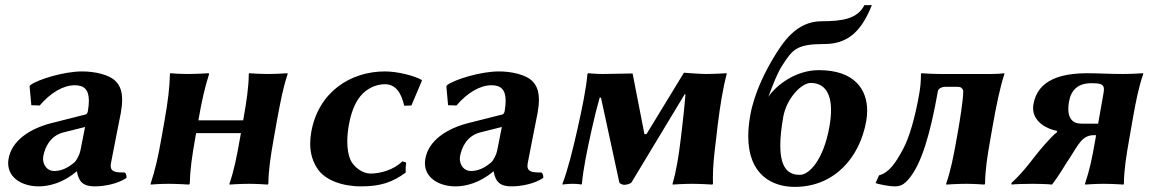

<svg xmlns="http://www.w3.org/2000/svg" viewBox="-20 -718 4524 750"><path d="M312.3 -222 293.9 -129C291.6 -116 279.3 -91.1 271 -84C243.9 -61 219 -50 191 -50C164.4 -50 148.2 -73.6 148.2 -97.8C148.2 -100.8 148.5 -103.9 149 -107C155.4 -143.1 176.1 -187.8 228.6 -201ZM413.3 -80C418.4 -109 450.1 -266 452 -277C455.4 -296.2 457.1 -313.1 457.1 -327.9C457.1 -359.6 449.4 -382.2 433.5 -399.1C406.9 -427.5 348.7 -439 300.6 -439C228.6 -439 126.9 -407 99.2 -386L95.5 -382L102.3 -307L135.1 -306C178 -356 227.1 -385 272.1 -385C307 -385 327.2 -369.3 327.2 -324.1C327.2 -312.5 325.9 -298.8 323.1 -283C321.8 -276 318.1 -272 315 -271L192.5 -240C92.4 -217 25.4 -166 13.5 -98C12.4 -92 11.9 -86.2 11.9 -80.6C11.9 -22.5 67.5 10 131.4 10C170.5 10 225.7 -3 278.6 -48H280.6C287.4 -7 306.4 10 349.4 10C388.5 10 440.2 0 474.2 -23C474.5 -31.7 473.1 -39 467.9 -44C432.4 -44 412.3 -46.4 412.3 -70C412.3 -73 412.6 -76.3 413.3 -80Z M1062.3 -250C1076.5 -325 1084.8 -372 1103.8 -429L1102.4 -432C1102.4 -432 1061.8 -429 1027.8 -429C992.8 -429 953.4 -432 953.4 -432L951.8 -429C951.3 -375 942.8 -321 930.3 -250L929.9 -248H754.9L755.1 -249C768.5 -325 778.8 -372 796.8 -429L795.4 -432C795.4 -432 747.8 -429 713.8 -429C678.8 -429 645.4 -432 645.4 -432L643.8 -429C642.5 -376 636.4 -324.5 623.1 -249L610.9 -180C597.7 -104.9 586.1 -53.5 568.2 0L568.6 3C568.6 3 603.2 0 638.2 0C672.5 0 718.6 3 718.6 3L721.2 0C722.7 -57 729.5 -104 742.9 -180L746.1 -198H921.1L917.7 -179C904.7 -105 894.7 -54 876.2 0L876.6 3C876.6 3 917.2 0 952.2 0C986.2 0 1025.6 3 1025.6 3L1028.2 0C1029.2 -57 1036.5 -104 1049.7 -179Z M1483.8 -389C1522.3 -389 1546.7 -360 1559 -305L1587.1 -306L1628.2 -403L1626.8 -406C1598.6 -422 1533.6 -439 1483.6 -439C1349.6 -439 1223.5 -359 1195.8 -202C1193 -186.3 1191.7 -171.4 1191.7 -157.3C1191.7 -115.7 1203.4 -81.5 1223.7 -54C1252.5 -15 1315.2 10 1390.4 10C1466.8 10 1513.2 -6 1564.9 -44C1564.7 -47.6 1564.6 -51.7 1564.6 -56.4C1564.6 -64 1565.1 -73 1566.8 -83L1551.7 -88C1517.7 -54 1466.2 -40 1426.2 -40C1397.2 -40 1361.6 -65 1348.8 -94C1340.9 -111.6 1336.6 -136.1 1336.6 -165.4C1336.6 -184.4 1338.4 -205.5 1342.4 -228C1350.8 -275.6 1365 -313.8 1386.7 -341C1411.5 -372.2 1448.6 -389 1483.8 -389Z M1940.3 -222 1921.9 -129C1919.6 -116 1907.3 -91.1 1899 -84C1871.9 -61 1847 -50 1819 -50C1792.4 -50 1776.2 -73.6 1776.2 -97.8C1776.2 -100.8 1776.5 -103.9 1777 -107C1783.4 -143.1 1804.1 -187.8 1856.6 -201ZM2041.3 -80C2046.4 -109 2078.1 -266 2080 -277C2083.4 -296.2 2085.1 -313.1 2085.1 -327.9C2085.1 -359.6 2077.4 -382.2 2061.5 -399.1C2034.9 -427.5 1976.7 -439 1928.6 -439C1856.6 -439 1754.9 -407 1727.2 -386L1723.5 -382L1730.3 -307L1763.1 -306C1806 -356 1855.1 -385 1900.1 -385C1935 -385 1955.2 -369.3 1955.2 -324.1C1955.2 -312.5 1953.9 -298.8 1951.1 -283C1949.8 -276 1946.1 -272 1943 -271L1820.5 -240C1720.4 -217 1653.4 -166 1641.5 -98C1640.4 -92 1639.9 -86.2 1639.9 -80.6C1639.9 -22.5 1695.5 10 1759.4 10C1798.5 10 1853.7 -3 1906.6 -48H1908.6C1915.4 -7 1934.4 10 1977.4 10C2016.5 10 2068.2 0 2102.2 -23C2102.5 -31.7 2101.1 -39 2095.9 -44C2060.4 -44 2040.3 -46.4 2040.3 -70C2040.3 -73 2040.6 -76.3 2041.3 -80Z M2292 -215C2301.9 -260 2311.6 -298 2322.3 -336L2327.5 -337L2399.1 -6C2400.9 1 2414.4 4 2418.4 4C2424.4 4 2442.9 1 2447.1 -6L2654.8 -350.3L2657.6 -349C2654.6 -310.7 2650.3 -270.4 2645.5 -229L2639.7 -179C2630.6 -105 2622.6 -54 2607.1 0L2607.6 3C2607.6 3 2648.1 0 2683.1 0C2717.1 0 2762.6 3 2762.6 3L2765.1 0C2764.8 -7.9 2764.7 -15.7 2764.7 -23.3C2764.7 -70.6 2769.7 -114.4 2777.7 -179L2783.5 -229C2792.7 -304 2804.2 -375 2818.7 -429L2818.3 -432C2818.3 -432 2771.7 -429 2737.7 -429C2714.7 -429 2651.6 -434 2651.6 -434L2505.3 -194H2497.3L2451.1 -431L2336.7 -429C2335.4 -429 2334 -429 2332.6 -429C2308.8 -429 2277.3 -432 2277.3 -432L2274.7 -429C2269.7 -372 2254.8 -299 2236 -215C2217.2 -131 2197.4 -53 2177.1 0L2177.6 3C2177.6 3 2195.1 0 2217.1 0C2241.1 0 2250.6 3 2250.6 3L2253.1 0C2258.1 -57 2273.2 -131 2292 -215Z M3039.5 -261C3052.2 -333 3110 -394 3147 -394C3193.5 -394 3226.2 -363.2 3226.2 -287.7C3226.2 -268.9 3224.2 -247.4 3219.8 -223C3196.9 -93 3140.7 -35 3104.7 -35C3066.3 -35 3028 -52.7 3028 -149.8C3028 -179 3031.5 -215.6 3039.5 -261ZM3178.8 -444C3084.8 -444 3009.9 -382 2981.5 -340C3000.5 -391 3017 -434 3036.2 -463C3076.3 -526 3093.8 -546 3199.8 -546C3289.8 -546 3344.1 -593 3385.6 -698H3356.6C3330.2 -645 3271.5 -635 3189.5 -635C3089.5 -635 3036.6 -550.9 2998.4 -487C2970 -439.5 2925.9 -354 2910.6 -267C2905.3 -237 2902.9 -209.9 2902.9 -185.6C2902.9 -34 2997.4 12 3084.4 12C3240.4 12 3338.9 -104 3363.7 -245C3366.1 -258.5 3367.4 -272.1 3367.4 -285.4C3367.4 -368.9 3317.6 -444 3178.8 -444Z M3570.3 -349C3555 -262 3532.5 -180 3506.2 -133C3479.6 -84 3454.3 -44 3413.6 -33L3400.3 -3C3411.4 2 3456 10 3472 10C3494 10 3509 7.5 3534 -24C3579.6 -81.3 3613.6 -192 3643.6 -362C3645.3 -371.7 3658.6 -379 3673.6 -379H3718.6C3733.6 -379 3736.9 -375 3742.3 -366C3742.5 -364.3 3742.6 -362.1 3742.6 -359.5C3742.6 -327.2 3727.4 -235.8 3724.6 -220L3717.4 -179C3704.3 -105 3694.3 -54 3675.8 0L3676.3 3C3676.3 3 3718.8 0 3753.8 0C3787.8 0 3825.3 3 3825.3 3L3827.8 0C3828.8 -57 3836.1 -104 3849.4 -179L3858.2 -229C3871.4 -304 3885.9 -375 3903.4 -429L3903 -432C3903 -432 3884.4 -429 3850.4 -429H3654.4C3620.4 -429 3579 -432 3579 -432L3577.4 -429C3577.6 -400 3575.3 -377.3 3570.3 -349Z M4269.6 -235H4204.6C4167.9 -235 4153.1 -257.9 4153.1 -292.6C4153.1 -301.4 4154 -310.9 4155.8 -321C4164.1 -368 4192 -393 4243.5 -393C4277 -393 4292.3 -390 4292.3 -368.8C4292.3 -365.4 4291.9 -361.5 4291.1 -357ZM4108.7 -201.5C4094.9 -191.4 4079.3 -174 4058.8 -151C4008.8 -94 3989.2 -57 3930.7 -3L3931.6 3C3939 1 3999.2 0 4014.2 0C4029.2 0 4077 1 4089.6 3C4120.9 -38 4137.5 -70 4160.5 -104C4192 -152 4207.2 -190 4252.7 -190H4261.7L4258 -169C4244.9 -95 4237.2 -57 4218.2 0L4219.6 3C4219.6 3 4257.2 0 4291.2 0C4326.2 0 4368.6 3 4368.6 3L4370.2 0C4370.7 -54 4379.2 -108 4391.6 -178L4404.4 -251C4417.3 -324 4427.3 -375 4445.8 -429L4445.4 -432C4445.4 -432 4401.8 -429 4366.8 -429C4312.2 -429 4264.4 -432 4227.4 -432C4066.4 -432 4027 -367.5 4016.8 -310C4015.9 -304.9 4015.5 -300.1 4015.5 -295.4C4015.5 -244.2 4065.9 -214.7 4109.6 -206.4Z"/></svg>

Font: Linux Biolinum O 
Style: Bold Italic
Weight: 700
Designer: Philipp H. Poll
Foundry: Philipp H. Poll
Version: Version 1.3.2